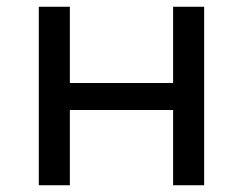

<svg xmlns="http://www.w3.org/2000/svg" viewBox="-20 -549 720 569"><path d="M187 0V-223H493V0H585V-529H493V-303H187V-529H95V0Z"/></svg>

Font: Montserrat-Alt1 Med
Style: Regular
Weight: 500
Designer: Differentunic
Foundry: Differentunic
Version: Version 7.222